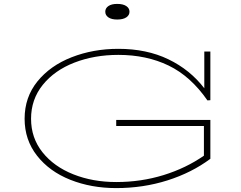

<svg xmlns="http://www.w3.org/2000/svg" viewBox="-20 -950 1232 983"><path d="M139 -342Q139 -244 197.5 -170.5Q256 -97 355.5 -57.5Q455 -18 575 -18Q702 -18 817 -53.5Q932 -89 1024 -153V-305H575V-336H1057V-137Q962 -66 837.5 -26.5Q713 13 575 13Q447 13 340 -29.5Q233 -72 169.5 -153Q106 -234 106 -342Q106 -452 171.5 -533Q237 -614 347 -657Q457 -700 586 -700Q731 -700 842 -646.5Q953 -593 1026 -498V-686H1057V-437L1042 -436Q956 -560 843 -614.5Q730 -669 586 -669Q463 -669 361 -629.5Q259 -590 199 -515.5Q139 -441 139 -342ZM519 -890Q519 -908 535 -919Q551 -930 580 -930Q610 -930 626.5 -919Q643 -908 643 -890Q643 -872 626.5 -861Q610 -850 580 -850Q551 -850 535 -861Q519 -872 519 -890Z"/></svg>

Font: BioRhyme Expanded ExtraLight
Style: Regular
Weight: 275
Width: 7
Designer: Aoife Mooney
Foundry: Aoife Mooney Type
Version: Version 1.001